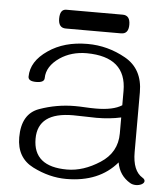

<svg xmlns="http://www.w3.org/2000/svg" viewBox="-48 -649 616 704"><g transform="rotate(5 260.5 -297.0)"><path d="M144.5 -571.8Q144.5 -606.4 168 -606.4H375.5Q402.8 -606.4 402.8 -571.8Q402.8 -537.6 375.5 -537.6H171.9Q144.5 -537.6 144.5 -571.8ZM478 11.7Q465.8 11.7 456.5 6.3Q416 -17.6 407.7 -65.4Q342.3 11.7 221.2 11.7Q159.2 11.7 97.9 -19.3Q36.6 -50.3 36.6 -125.5Q36.6 -211.9 99.9 -234.6Q163.1 -257.3 230.5 -257.3Q247.6 -257.3 267.3 -256.1Q287.1 -254.9 307.1 -254.9Q371.1 -254.9 402.8 -275.4V-328.1Q402.8 -453.1 256.8 -454.1Q200.2 -454.1 158.2 -425.8Q111.3 -393.6 110.8 -350.1Q110.8 -333 80.6 -333Q51.3 -333 51.3 -350.1Q51.8 -406.7 112.3 -447.8Q170.9 -488.3 256.8 -488.3Q331.1 -488.3 397 -451.2Q462.9 -414.1 462.9 -328.1V-108.4Q462.9 -39.1 500 -17.1Q508.3 -12.2 508.3 -5.4Q508.3 1.5 499 6.8Q489.3 11.7 478 11.7ZM221.2 -22.9Q281.2 -22.9 342 -62.3Q402.8 -101.6 402.8 -171.4V-230.5Q360.8 -221.2 312 -221.2Q291 -221.2 269.5 -222.2Q248 -223.1 226.6 -223.1Q96.7 -223.1 96.7 -125.5Q96.7 -22.9 221.2 -22.9Z"/></g></svg>

Font: Gayathri Thin
Style: Regular
Weight: 100
Designer: Binoy Dominic <binoy.domenic@gmail.com>
Foundry: SMC
Version: Version 1.000